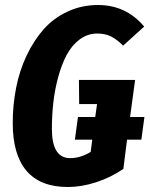

<svg xmlns="http://www.w3.org/2000/svg" viewBox="-20 -730 597 766"><path d="M556.2 -263.2 543.9 -172.9H486.8L472.2 -56.2Q421.4 -21.5 363 -2.7Q304.7 16.1 251 16.1Q141.1 16.1 85.9 -48.3Q30.8 -112.8 30.8 -238.8Q30.8 -311 44.2 -379.4Q57.6 -447.8 85.9 -507.8Q114.3 -567.9 153.8 -612.8Q193.4 -657.7 249.5 -683.8Q305.7 -710 371.1 -710Q482.9 -710 555.2 -624L471.2 -547.9Q445.3 -573.7 422.1 -585Q398.9 -596.2 368.2 -596.2Q329.1 -596.2 297.6 -572.5Q266.1 -548.8 245.8 -510.5Q225.6 -472.2 211.9 -421.4Q198.2 -370.6 192.6 -319.3Q187 -268.1 187 -215.8Q187 -99.1 259.8 -99.1Q301.8 -99.1 341.8 -124L348.1 -172.9H278.8L291 -263.2H359.9L367.2 -314.9H295.9L294.9 -411.1H519L499 -263.2Z"/></svg>

Font: Fira Sans Compressed
Style: Bold Italic
Weight: 700
Width: 3
Italic angle: -8°
Designer: Carrois Corporate & Edenspiekermann AG
Foundry: Carrois Corporate GbR & Edenspiekermann AG
Version: Version 4.203;PS 004.203;hotconv 1.0.88;makeotf.lib2.5.64775